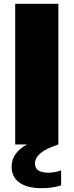

<svg xmlns="http://www.w3.org/2000/svg" viewBox="-20 -760 387 1010"><path d="M301.5 136.5V215Q254 230 202 230Q122 230 81.5 200Q41 170 41 117.5Q41 44 122 0H60V-740H287V0Q219.5 22.5 191.8 46.8Q164 71 164 100.5Q164 148.5 235.5 148.5Q265.5 148.5 301.5 136.5Z"/></svg>

Font: Encode Sans Semi Expanded Black
Style: Regular
Weight: 900
Width: 6
Designer: Multiple Designers
Foundry: Impallari Type
Version: Version 2.000